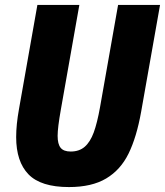

<svg xmlns="http://www.w3.org/2000/svg" viewBox="-20 -745 668 778"><path d="M45.5 -189.5Q45.5 -240 57 -303.5L131.5 -725H301.5L226.5 -300.5Q213.5 -227.5 213.5 -194.5Q213.5 -161 225.8 -146Q238 -131 266.5 -131Q301 -131 323.2 -150.2Q345.5 -169.5 359.8 -208.2Q374 -247 385.5 -311.5L458.5 -725H628.5L552 -292.5Q533.5 -189 501 -122.8Q468.5 -56.5 410.2 -21.8Q352 13 259.5 13Q145.5 13 95.5 -38.5Q45.5 -90 45.5 -189.5Z"/></svg>

Font: JuliaMono Black
Style: Italic
Weight: 900
Italic angle: -9°
Monospace: yes
Designer: cormullion
Foundry: corm
Version: Version 0.057; ttfautohint (v1.8.4)